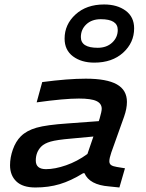

<svg xmlns="http://www.w3.org/2000/svg" viewBox="-20 -832 654 859"><path d="M445.8 -812Q504.4 -812 542.2 -784.2Q580.1 -756.3 580.1 -705.1Q580.1 -641.1 531 -596.4Q481.9 -551.8 401.9 -551.8Q344.2 -551.8 306.6 -579.8Q269 -607.9 269 -659.2Q269 -722.7 317.9 -767.3Q366.7 -812 445.8 -812ZM417 -618.2Q457 -618.2 481.9 -641.4Q506.8 -664.6 506.8 -698.2Q506.8 -746.1 431.2 -746.1Q390.6 -746.1 366.2 -723.1Q341.8 -700.2 341.8 -666Q341.8 -618.2 417 -618.2ZM478 -149.9Q469.2 -124 469.2 -110.8Q469.2 -99.1 477.1 -93.5Q484.9 -87.9 502.9 -85L539.1 -79.1L514.2 6.8L467.8 2Q380.4 -4.9 357.9 -57.1H352.1Q296.9 -22.9 247.1 -8.1Q197.3 6.8 138.2 6.8Q81.5 6.8 53.2 -20.3Q24.9 -47.4 24.9 -92.8Q24.9 -127.4 37.6 -163.3Q50.3 -199.2 73.2 -222.2Q99.1 -248 143.6 -260.7Q188 -273.4 283.2 -279.8L421.9 -290L425.8 -301.8Q435.1 -334 435.1 -345.2Q435.1 -368.7 411.6 -379.9Q388.2 -391.1 333 -391.1Q267.1 -391.1 144 -374L168.9 -464.8Q283.7 -480 363.8 -480Q457.5 -480 502.7 -454.6Q547.9 -429.2 547.9 -376Q547.9 -346.2 535.2 -310.1ZM186 -75.2Q225.6 -75.2 275.6 -92.5Q325.7 -109.9 371.1 -143.1L397.9 -221.2L297.9 -211.9Q233.9 -206.5 206.3 -198.5Q178.7 -190.4 165 -176.8Q140.1 -151.9 140.1 -113.8Q140.1 -75.2 186 -75.2Z"/></svg>

Font: IntelOne Mono Medium
Style: Italic
Weight: 500
Italic angle: -16°
Designer: Fred Shallcrass
Foundry: Frere-Jones Type LLC
Version: Version 1.200;hotconv 1.1.0;makeotfexe 2.6.0;FJTRelease1.2